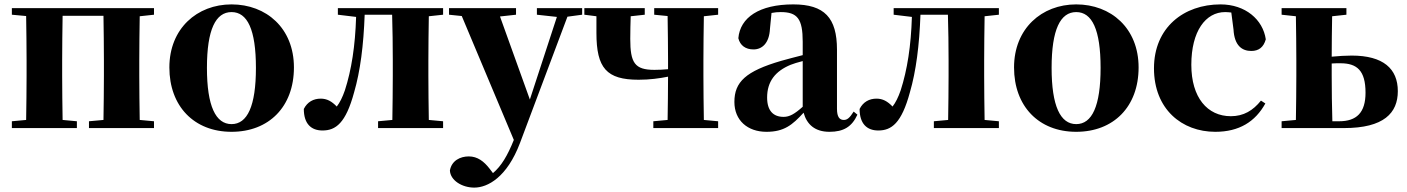

<svg xmlns="http://www.w3.org/2000/svg" viewBox="-20 -583 6403 874"><path d="M681 -516V-546H34V-516L99 -510C100 -451 101 -364 101 -308V-238C101 -182 100 -95 99 -37L34 -31V0H330V-31L265 -37C264 -95 263 -182 263 -238V-308C263 -365 264 -453 265 -511H451C452 -453 453 -365 453 -308V-238C453 -182 452 -95 451 -37L385 -31V0H681V-31L616 -37C615 -95 614 -182 614 -238V-308C614 -364 615 -451 616 -509Z M1034 17C1204 17 1318 -97 1318 -276C1318 -455 1192 -563 1034 -563C877 -563 751 -453 751 -276C751 -100 863 17 1034 17ZM1034 -18C962 -18 922 -100 922 -274C922 -449 962 -528 1034 -528C1106 -528 1145 -449 1145 -274C1145 -100 1106 -18 1034 -18Z M1997 -516V-546H1518V-516L1601 -506C1597 -374 1580 -265 1550 -172C1539 -140 1527 -116 1513 -98C1490 -122 1468 -134 1440 -134C1407 -134 1379 -119 1363 -87C1363 -20 1396 11 1448 11C1508 11 1554 -22 1592 -163C1620 -259 1635 -377 1640 -516H1765C1767 -458 1768 -366 1768 -308V-238C1768 -182 1767 -95 1766 -37L1701 -31V0H1997V-31L1932 -37C1931 -95 1930 -182 1930 -238V-308C1930 -364 1931 -451 1932 -509Z M2630 -546H2424V-516L2515 -506L2392 -130L2256 -508L2329 -516V-546H2024V-516L2082 -510L2319 54C2290 126 2262 173 2224 205L2208 184C2183 152 2154 129 2114 129C2075 129 2036 148 2028 193C2030 238 2083 271 2139 271C2200 271 2288 224 2347 68L2563 -507L2630 -516Z M3249 -516V-546H2958V-516L3019 -510C3020 -451 3021 -364 3021 -308V-268C3000 -266 2979 -265 2959 -265C2869 -265 2849 -297 2849 -406C2849 -443 2850 -478 2851 -509L2915 -516V-546H2640V-516L2695 -509V-433C2695 -273 2741 -220 2887 -220C2937 -220 2981 -226 3021 -234C3021 -176 3020 -93 3019 -37L2954 -31V0H3249V-31L3184 -37C3183 -95 3182 -182 3182 -238V-308C3182 -364 3183 -451 3184 -509Z M3634 -97C3597 -64 3574 -51 3547 -51C3500 -51 3472 -79 3472 -139C3472 -212 3509 -259 3579 -288C3591 -293 3611 -299 3634 -305ZM3866 -75C3847 -45 3836 -37 3821 -37C3802 -37 3790 -50 3790 -88V-357C3790 -502 3733 -563 3591 -563C3436 -563 3349 -503 3341 -409C3349 -376 3374 -358 3410 -358C3448 -358 3482 -385 3485 -453L3492 -524C3507 -527 3520 -528 3534 -528C3610 -528 3634 -497 3634 -393V-332C3599 -323 3564 -314 3536 -306C3375 -259 3323 -210 3323 -119C3323 -35 3383 17 3469 17C3549 17 3587 -14 3638 -70C3653 -16 3690 17 3756 17C3820 17 3858 -6 3883 -61Z M4527 -516V-546H4048V-516L4131 -506C4127 -374 4110 -265 4080 -172C4069 -140 4057 -116 4043 -98C4020 -122 3998 -134 3970 -134C3937 -134 3909 -119 3893 -87C3893 -20 3926 11 3978 11C4038 11 4084 -22 4122 -163C4150 -259 4165 -377 4170 -516H4295C4297 -458 4298 -366 4298 -308V-238C4298 -182 4297 -95 4296 -37L4231 -31V0H4527V-31L4462 -37C4461 -95 4460 -182 4460 -238V-308C4460 -364 4461 -451 4462 -509Z M4879 17C5049 17 5163 -97 5163 -276C5163 -455 5037 -563 4879 -563C4722 -563 4596 -453 4596 -276C4596 -100 4708 17 4879 17ZM4879 -18C4807 -18 4767 -100 4767 -274C4767 -449 4807 -528 4879 -528C4951 -528 4990 -449 4990 -274C4990 -100 4951 -18 4879 -18Z M5595 -449C5599 -375 5634 -351 5676 -351C5710 -351 5732 -368 5742 -404C5729 -494 5649 -563 5536 -563C5369 -563 5233 -458 5233 -272C5233 -86 5360 17 5512 17C5621 17 5694 -29 5740 -112L5720 -125C5684 -80 5641 -54 5583 -54C5476 -54 5403 -139 5403 -288C5403 -441 5468 -528 5557 -528C5566 -528 5575 -527 5585 -526Z M6045 -31C6043 -89 6042 -180 6042 -238V-294C6055 -295 6068 -295 6082 -295C6157 -295 6196 -262 6196 -161C6196 -70 6155 -31 6076 -31ZM6109 -516V-546H5814V-516L5879 -509C5880 -451 5881 -364 5881 -308V-238C5881 -182 5880 -95 5879 -37L5814 -31V0H6098C6280 0 6343 -69 6343 -168C6343 -270 6277 -330 6133 -330C6105 -330 6074 -328 6042 -325C6042 -381 6043 -457 6044 -509Z"/></svg>

Font: Noto Serif CJK JP Black
Style: Regular
Weight: 900
Designer: Ryoko NISHIZUKA 西塚涼子 (kana & ideographs); Frank Grießhammer (Latin, Greek & Cyrillic); Wenlong ZHANG 张文龙 (bopomofo); San
Foundry: Adobe Systems Incorporated
Version: Version 1.001;PS 1.001;hotconv 16.6.54;makeotf.lib2.5.65590